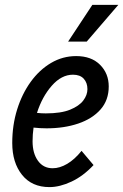

<svg xmlns="http://www.w3.org/2000/svg" viewBox="-20 -754 503 784"><path d="M30 -170Q30 -243 50 -307Q70 -371 105.5 -420Q141 -469 188.5 -497Q236 -525 291 -525Q353 -525 388.5 -489.5Q424 -454 424 -401Q424 -345 390.5 -307Q357 -269 299.5 -249.5Q242 -230 170 -230Q144 -230 117 -233Q113 -205 113 -177Q113 -128 135 -97.5Q157 -67 195 -67Q224 -67 254.5 -85Q285 -103 313 -138L362 -80Q320 -35 272 -12.5Q224 10 182 10Q110 10 70 -40Q30 -90 30 -170ZM278 -449Q231 -449 191.5 -404Q152 -359 131 -293Q140 -292 149 -291.5Q158 -291 167 -291Q229 -291 266 -306Q303 -321 320 -343.5Q337 -366 337 -390Q337 -416 322 -432.5Q307 -449 278 -449ZM258 -584 357 -734H463L334 -584Z"/></svg>

Font: Radio Canada Condensed
Style: Italic
Weight: 400
Width: 3
Italic angle: -12°
Designer: Charles Daoud, Etienne Aubert Bonn, Alexandre Saumier Demers, Jacques Le Bailly
Foundry: Radio-Canada
Version: Version 2.104; ttfautohint (v1.8.4.7-5d5b);gftools[0.9.28.de